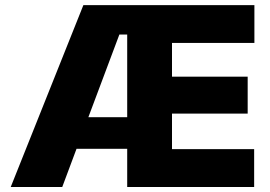

<svg xmlns="http://www.w3.org/2000/svg" viewBox="-20 -748 1082 768"><path d="M22.9 0H229L286.1 -152.8H488.8V0H996.6V-151.4H668V-293.5H970.7V-441.4H668V-576.2H997.6V-727.5H313.5ZM333.5 -279.3 457.5 -609.9H488.8V-279.3Z"/></svg>

Font: Raveo ExtraBold
Style: Regular
Weight: 800
Designer: Jakub Foglar, Rasmus Andersson (Inter)
Foundry: Jakubfoglar.com
Version: Version 1.100;Glyphs 3.2.3 (3260)